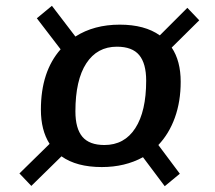

<svg xmlns="http://www.w3.org/2000/svg" viewBox="-20 -647 740 662"><path d="M192 -108 88 -6 47 -49 151 -151Q121 -198 121 -269Q121 -400 189 -477L107 -584L159 -627L240 -521Q304 -562 393 -562Q479 -562 531 -525L626 -620L667 -577L572 -483Q603 -437 603 -365Q603 -297 583 -241.5Q563 -186 526 -147L600 -48L548 -5L473 -105Q411 -71 331 -71Q244 -71 192 -108ZM484 -369Q484 -428 460 -457Q436 -486 383 -486Q315 -486 277.5 -428.5Q240 -371 240 -263Q240 -204 264 -175.5Q288 -147 340 -147Q409 -147 446.5 -205Q484 -263 484 -369Z"/></svg>

Font: Andada Pro ExtraBold
Style: Italic
Weight: 800
Italic angle: -6.99998°
Designer: Carolina Giovagnoli
Foundry: Huerta Tipografica
Version: Version 3.005; ttfautohint (v1.8.4)